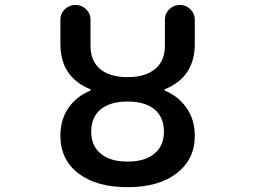

<svg xmlns="http://www.w3.org/2000/svg" viewBox="-20 -775 1040 784"><path d="M300.8 -66.4Q226.6 -123 226.6 -220.7Q226.6 -295.9 269.5 -347.7Q301.8 -385.7 347.7 -404.3Q350.6 -405.3 350.6 -407.7Q350.6 -410.2 347.7 -411.1Q226.6 -460.9 226.6 -595.7V-694.3Q226.6 -719.7 244.6 -737.3Q262.7 -754.9 288.1 -754.9Q313.5 -754.9 331.5 -737.3Q349.6 -719.7 349.6 -694.3V-587.9Q349.6 -526.4 388.7 -493.2Q428.7 -460 501 -460Q573.2 -460 613.3 -493.2Q653.3 -526.4 653.3 -587.9V-694.3Q653.3 -719.7 671.4 -737.3Q689.5 -754.9 714.4 -754.9Q739.3 -754.9 757.3 -737.3Q775.4 -719.7 775.4 -694.3V-595.7Q775.4 -460.9 654.3 -411.1Q651.4 -410.2 651.4 -407.7Q651.4 -405.3 654.3 -404.3Q700.2 -385.7 732.4 -346.7Q775.4 -294.9 775.4 -220.7Q775.4 -124 701.2 -67.4Q627.9 -10.7 501 -10.7Q374 -10.7 300.8 -66.4ZM390.6 -328.1Q352.5 -295.9 352.5 -237.8Q352.5 -179.7 390.6 -148.4Q428.7 -115.2 501 -115.2Q573.2 -115.2 611.3 -148.4Q649.4 -179.7 649.4 -237.8Q649.4 -295.9 611.3 -328.1Q572.3 -360.4 501 -360.4Q429.7 -360.4 390.6 -328.1Z"/></svg>

Font: Rounded-X Mgen+ 2m medium
Style: Regular
Weight: 500
Designer: [Source Han Sans]
Ryoko NISHIZUKA  (kana & ideographs); Paul D. Hunt (Latin, Greek & Cyrillic); Wenlong ZHANG  (bopomofo
Version: Version 1.059.20150602